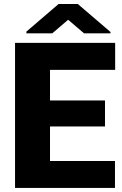

<svg xmlns="http://www.w3.org/2000/svg" viewBox="-20 -921 600 941"><path d="M494.6 -301.3H225.1V-131.8H543.5V0H53.7V-710.9H544.4V-578.6H225.1V-428.7H494.6ZM521.5 -764.2V-757.8H391.6L314 -824.2L236.3 -757.8H109.4V-766.1L267.1 -901.4H361.3Z"/></svg>

Font: Roboto Black
Style: Regular
Weight: 900
Designer: Google
Version: Version 2.134; 2016